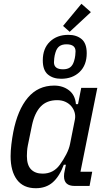

<svg xmlns="http://www.w3.org/2000/svg" viewBox="-20 -982 567 1014"><path d="M374 0Q318 0 318 -51Q318 -59 319 -66.5Q320 -74 322 -82L328 -112H317Q294 -50 258.5 -19Q223 12 169 12Q103 12 69.5 -33Q36 -78 36 -157Q36 -185 40 -219Q44 -253 50 -284Q73 -402 127 -466Q181 -530 266 -530Q312 -530 344.5 -505Q377 -480 381 -432H392L409 -518H494L405 -75H467L453 0ZM205 -65Q262 -65 296 -112Q315 -138 330 -167Q345 -196 350 -222L376 -353Q379 -371 374 -388.5Q369 -406 357 -420.5Q345 -435 326 -444Q307 -453 282 -453Q227 -453 195 -419.5Q163 -386 149 -321L127 -214Q124 -199 123 -184Q122 -169 122 -158Q122 -110 144 -87.5Q166 -65 205 -65ZM348 -814 313 -845 410 -962 460 -918ZM303 -566Q260 -566 233 -588.5Q206 -611 206 -663Q206 -726 243.5 -762Q281 -798 341 -798Q384 -798 411 -775.5Q438 -753 438 -701Q438 -638 400.5 -602Q363 -566 303 -566ZM313 -616Q336 -616 350 -626Q364 -636 371 -659Q376 -675 377.5 -689.5Q379 -704 379 -711Q379 -748 331 -748Q308 -748 294 -738Q280 -728 273 -705Q268 -689 266.5 -674.5Q265 -660 265 -653Q265 -616 313 -616Z"/></svg>

Font: IBM Plex Sans Cond Text
Style: Italic
Weight: 450
Width: 3
Italic angle: -11°
Designer: Mike Abbink, Paul van der Laan, Pieter van Rosmalen
Foundry: Bold Monday
Version: Version 1.3